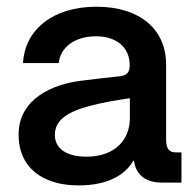

<svg xmlns="http://www.w3.org/2000/svg" viewBox="-20 -546 584 574"><path d="M214.4 8.3C306.6 8.3 356 -25.9 378.4 -65.4H380.4C386.7 -22 416.5 0 465.3 0H522.5V-90.3H507.3C484.9 -90.3 476.6 -101.6 476.6 -129.9V-353C476.6 -458.5 397.9 -525.9 268.6 -525.9C137.7 -525.9 54.2 -457 48.8 -357.4H155.8C159.7 -403.8 203.1 -437.5 266.6 -437.5C330.1 -437.5 367.7 -402.8 367.7 -351.6C367.7 -329.6 360.4 -320.8 337.4 -317.9C308.1 -314.9 270 -310.5 223.1 -304.7C140.1 -294.9 35.6 -252 35.6 -143.6C35.6 -42 111.3 8.3 214.4 8.3ZM238.3 -77.6C180.2 -77.6 144 -101.1 144 -142.6C144 -188.5 184.6 -212.9 251 -230C293.5 -241.2 330.6 -246.6 368.2 -252.4V-192.4C368.2 -129.9 325.7 -77.6 238.3 -77.6Z"/></svg>

Font: Raveo Display Display Medium
Style: Regular
Weight: 500
Designer: Jakub Foglar, Rasmus Andersson (Inter)
Foundry: Jakubfoglar.com
Version: Version 1.100;Glyphs 3.2.3 (3260)